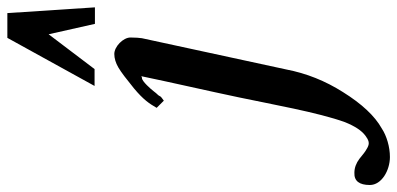

<svg xmlns="http://www.w3.org/2000/svg" viewBox="-456 -480 1106 535"><g transform="rotate(-90 97.5 -212.0)"><path d="M173 -502 270 -630 299 -501H345L329 -745H260L126 -502ZM-72 321C-44 321 -13 312 8 298C42 279 76 243 109 190C140 141 161 89 172 32L259 -370C260 -377 261 -387 261 -402C261 -422 236 -447 215 -447C203 -447 190 -443 178 -436C164 -428 145 -413 119 -392C88 -366 77 -350 65 -329L85 -309C92 -314 96 -317 97 -319C100 -326 103 -326 111 -337C117 -345 139 -370 148 -370C151 -370 152 -371 153 -372V-371C136 -289 112 -185 94 -99C76 -14 52 122 25 196C14 223 2 242 -13 253C-18 256 -24 262 -34 262C-38 262 -44 260 -50 256C-56 253 -65 246 -77 236C-89 227 -102 222 -116 222C-139 221 -150 236 -150 265C-150 298 -109 321 -72 321Z"/></g></svg>

Font: fbb
Style: Bold Italic
Weight: 700
Italic angle: -12°
Designer: David J. Perry, Michael Sharpe
Version: Version 0.991